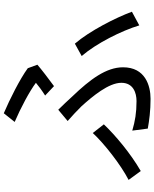

<svg xmlns="http://www.w3.org/2000/svg" viewBox="82 -894 835 1040"><g transform="rotate(-90 500.0 -373.5)"><path d="M503 -547 554 -499C591 -526 646 -568 670 -589L651 -641C592 -684 482 -739 407 -771L360 -712C435 -680 527 -631 572 -597C557 -584 530 -564 503 -547ZM313 -75 324 9C368 17 421 24 485 24C557 24 656 -5 656 -125C656 -216 591 -303 498 -400C475 -425 450 -452 426 -476L365 -425C393 -401 422 -373 445 -350C499 -290 572 -203 572 -134C572 -70 518 -52 473 -52C409 -52 364 -60 313 -75ZM883 -37 957 -77C925 -164 853 -306 784 -386L717 -349C786 -269 854 -133 883 -37ZM347 -229 300 -289C244 -228 128 -137 46 -95L94 -29C191 -85 289 -168 347 -229Z"/></g></svg>

Font: Spoqa Han Sans Neo
Style: Regular
Weight: 400
Designer: [Spoqa Han Sans Neo] Dong-huui Kim ___ Younghwa Kang ___ Yujin Lee ___ [Noto Sans] Ryoko NISHIZUKA ____ (kana & ideograp
Foundry: Spoqa (http://www.spoqa-han-sans.com)
Version: Version 1.100;hotconv 1.0.109;makeotfexe 2.5.65596